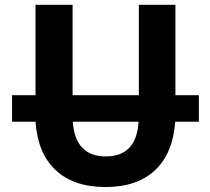

<svg xmlns="http://www.w3.org/2000/svg" viewBox="-20 -752 857 784"><path d="M545.9 -254.9H277.3Q287.1 -113.3 412.1 -113.3Q537.1 -113.3 545.9 -254.9ZM29.3 -254.9V-363.3H125V-732.4H276.4V-363.3H546.9V-732.4H696.3V-363.3H792V-254.9H695.3Q686.5 -126 613.3 -57.1Q540 11.7 410.6 11.7Q281.2 11.7 207.5 -57.1Q133.8 -126 125 -254.9Z"/></svg>

Font: Gen Shin Gothic Bold
Style: Bold
Weight: 700
Designer: [Source Han Sans]
Ryoko NISHIZUKA  (kana & ideographs); Paul D. Hunt (Latin, Greek & Cyrillic); Wenlong ZHANG  (bopomofo
Version: Version 1.002.20150607